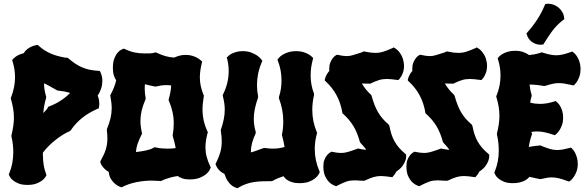

<svg xmlns="http://www.w3.org/2000/svg" viewBox="-20 -973 3119 1024"><path d="M507.8 -400.9 506.8 -395 501 -393.1Q454.1 -372.6 418.9 -344.7Q383.8 -316.9 357.9 -278.8L353 -273.9Q335 -266.6 315.4 -254.4Q295.9 -242.2 276.6 -227.1Q257.3 -211.9 240 -194.6Q222.7 -177.2 209 -159.2Q208 -155.3 208.5 -151.6Q209 -147.9 209 -144Q209 -118.2 212.9 -93.5Q216.8 -68.8 226.1 -43.9L228 -39.1L226.1 -35.2Q225.6 -34.2 220.7 -26.6Q215.8 -19 204.6 -10.3Q193.4 -1.5 174.1 5.9Q154.8 13.2 126 13.2Q97.2 13.2 78.4 5.4Q59.6 -2.4 48.6 -11.7Q37.6 -21 33.2 -29.1Q28.8 -37.1 28.8 -38.1L26.9 -43L28.8 -46.9Q40 -74.2 45.4 -102.5Q50.8 -130.9 50.8 -161.1Q50.8 -181.6 48.6 -202.4Q46.4 -223.1 41 -245.1V-251Q46.9 -275.4 50.5 -298.8Q54.2 -322.3 54.2 -345.2Q54.2 -371.6 49.8 -396.2Q45.4 -420.9 38.1 -445.8L37.1 -450.2L39.1 -454.1Q60.1 -507.8 60.1 -561Q60.1 -582 56.9 -603Q53.7 -624 46.9 -646L44.9 -651.9L48.8 -657.2Q49.3 -657.7 52.7 -661.4Q56.2 -665 63 -670.2Q69.8 -675.3 80.6 -680.4Q91.3 -685.5 106 -689Q115.2 -703.6 127 -712.2Q138.7 -720.7 149.2 -725.1Q159.7 -729.5 167.2 -731Q174.8 -732.4 175.8 -732.9H181.2L185.1 -730Q200.7 -715.8 216.3 -705.8Q231.9 -695.8 248.8 -688.2Q265.6 -680.7 284.7 -675.3Q303.7 -669.9 326.2 -666Q328.6 -666 331.1 -665.5Q333.5 -665 335.9 -665H339.8L344.2 -662.1Q363.8 -645.5 381.6 -633.5Q399.4 -621.6 418.5 -613.5Q437.5 -605.5 458.5 -601.1Q479.5 -596.7 504.9 -595.2H511.2L515.1 -589.8Q515.1 -588.9 516.8 -585.4Q518.6 -582 520.5 -575.9Q522.5 -569.8 524.2 -561.3Q525.9 -552.7 525.9 -542Q525.9 -532.2 524.2 -521Q522.5 -509.8 518.1 -497.1Q510.7 -476.6 501 -462.9Q506.3 -450.2 508.1 -438.7Q509.8 -427.2 509.8 -418.9Q509.8 -411.6 508.8 -406.7Q507.8 -401.9 507.8 -400.9ZM287.1 -490.2 280.8 -493.2Q262.2 -503.4 246.1 -512.7Q230 -522 214.8 -528.8Q214.8 -510.7 217.8 -493.4Q220.7 -476.1 226.1 -458V-451.2Q213.9 -409.7 210.9 -370.1Q219.2 -378.4 226.8 -387Q234.4 -395.5 235.8 -400.9L238.8 -404.8L243.2 -405.8Q307.6 -430.2 354 -477.1Q338.4 -482.4 322 -485.4Q305.7 -488.3 287.1 -490.2Z M1104 -80.1 1102.1 -75.2Q1102.1 -74.7 1097.4 -65.4Q1092.8 -56.2 1080.3 -45.2Q1067.9 -34.2 1046.1 -25.1Q1024.4 -16.1 990.7 -16.1Q968.8 -16.1 953.6 -21.2Q938.5 -26.4 927.7 -34.2Q905.3 -30.8 883.5 -24.7Q861.8 -18.6 840.8 -8.8L837.9 -6.8L835 -7.8Q822.8 -7.8 811.8 -8.8Q800.8 -9.8 789.1 -9.8Q749.5 -9.8 707.8 -1.5Q666 6.8 632.8 23.9L627.9 25.9L624 24.9Q625.5 25.4 616.7 22Q607.9 18.6 596.2 9.5Q584.5 0.5 573.5 -15.4Q562.5 -31.2 560.1 -56.2Q546.9 -63.5 538.3 -72Q529.8 -80.6 524.7 -87.9Q519.5 -95.2 517.6 -100.3Q515.6 -105.5 515.6 -106L514.6 -110.8L516.6 -115.2Q525.9 -131.8 532.7 -146.5Q539.6 -161.1 543.9 -175Q548.3 -189 550.5 -203.4Q552.7 -217.8 552.7 -234.9Q552.7 -254.9 549.8 -279.8L550.8 -286.1Q563.5 -316.9 569.6 -343.3Q575.7 -369.6 575.7 -396Q575.7 -411.1 573.7 -427Q571.8 -442.9 568.8 -460L567.9 -464.8L569.8 -467.8Q581.1 -489.7 588.4 -508.1Q595.7 -526.4 599.6 -544.9Q592.3 -554.7 587.2 -571Q582 -587.4 582 -610.8Q582 -642.1 590.1 -661.9Q598.1 -681.6 608.2 -692.9Q618.2 -704.1 626.5 -708Q634.8 -711.9 635.7 -711.9L640.6 -713.9L645 -711.9Q670.4 -699.2 696.3 -693.6Q722.2 -688 751 -688Q762.7 -688 778.3 -688.2Q793.9 -688.5 806.6 -692.9L811 -693.8L814.9 -691.9Q841.3 -679.7 863.8 -673.3Q886.2 -667 908.7 -666Q920.9 -671.4 936 -675.8Q951.2 -680.2 970.7 -680.2Q990.2 -680.2 1005.4 -675.5Q1020.5 -670.9 1031 -665Q1041.5 -659.2 1047.1 -654.3Q1052.7 -649.4 1053.7 -648.9L1058.6 -644L1056.6 -638.2Q1051.3 -616.7 1048.6 -597.4Q1045.9 -578.1 1045.9 -560.1Q1045.9 -535.6 1051 -512.9Q1056.2 -490.2 1065.9 -465.8L1067.9 -462.9L1066.9 -459Q1064 -440.4 1062 -423.6Q1060.1 -406.7 1060.1 -390.1Q1060.1 -358.4 1066.7 -329.3Q1073.2 -300.3 1086.9 -271L1088.9 -268.1L1086.9 -263.2Q1081.5 -241.7 1078.6 -223.4Q1075.7 -205.1 1075.7 -188Q1075.7 -162.1 1082 -137.5Q1088.4 -112.8 1102.1 -84ZM756.8 -445.8 755.9 -442.9Q741.7 -409.7 735.4 -382.6Q729 -355.5 729 -329.1Q729 -313.5 731 -297.9Q732.9 -282.2 736.8 -265.1L737.8 -261.2L735.8 -256.8Q721.7 -228.5 714.1 -206.8Q706.5 -185.1 705.1 -162.1Q716.8 -163.6 730.5 -165.5Q744.1 -167.5 757.1 -170.2Q770 -172.9 781.5 -176.8Q793 -180.7 800.8 -186L804.7 -188L808.6 -187Q825.7 -183.1 842 -181.6Q858.4 -180.2 874 -180.2Q895.5 -180.2 917 -183.1Q914.6 -197.3 910.9 -212.6Q907.2 -228 901.9 -245.1L900.9 -251Q906.7 -283.7 906.7 -314.9Q906.7 -346.7 900.1 -375.7Q893.6 -404.8 880.9 -435.1L878.9 -439L879.9 -443.8Q885.3 -462.9 888.7 -481Q892.1 -499 893.1 -517.1Q886.2 -518.1 879.6 -518.6Q873 -519 866.7 -519Q853 -519 839.4 -517.1Q825.7 -515.1 810.1 -511.2L802.7 -512.2Q788.6 -514.6 776.9 -517.8Q765.1 -521 752.9 -523.9Q752 -516.6 752 -509.8Q752 -502.9 752 -496.1Q752 -485.4 753.2 -474.1Q754.4 -462.9 756.8 -450.2Z M1379.4 -647.9 1376.5 -642.1Q1362.8 -610.4 1356.7 -579.8Q1350.6 -549.3 1350.6 -519Q1350.6 -489.7 1356.4 -460V-453.1Q1345.2 -420.9 1339.4 -393.6Q1333.5 -366.2 1333.5 -339.8Q1333.5 -322.8 1335.9 -305.7Q1338.4 -288.6 1343.8 -270V-262.2Q1330.1 -232.9 1324 -209Q1317.9 -185.1 1317.9 -160.2Q1333.5 -164.1 1348.1 -169.7Q1362.8 -175.3 1381.8 -182.1L1389.6 -184.1Q1401.9 -182.6 1412.8 -181.4Q1423.8 -180.2 1434.6 -180.2Q1467.3 -180.2 1497.6 -189Q1495.1 -203.1 1492.2 -218Q1489.3 -232.9 1484.9 -248L1483.4 -253.9Q1487.3 -272 1489 -289.8Q1490.7 -307.6 1490.7 -326.2Q1490.7 -357.9 1484.9 -388.4Q1479 -418.9 1467.8 -448.2V-456.1Q1475.1 -478.5 1478.3 -500.5Q1481.4 -522.5 1481.4 -544.9Q1481.4 -570.8 1476.8 -596.2Q1472.2 -621.6 1462.4 -647.9L1459.5 -653.8L1463.9 -660.2Q1464.4 -660.6 1469.7 -667Q1475.1 -673.3 1486.8 -680.7Q1498.5 -688 1516.8 -694.1Q1535.2 -700.2 1561.5 -700.2Q1582 -700.2 1597.4 -695.3Q1612.8 -690.4 1623.5 -684.6Q1634.3 -678.7 1639.6 -673.6Q1645 -668.5 1645.5 -668L1650.4 -663.1L1648.4 -655.8Q1636.7 -612.3 1636.7 -570.8Q1636.7 -520 1654.8 -473.1V-465.8Q1645.5 -425.3 1645.5 -387.2Q1645.5 -325.7 1669.4 -269L1671.4 -265.1L1670.4 -261.2Q1658.7 -218.8 1658.7 -178.2Q1658.7 -147.9 1664.8 -118.7Q1670.9 -89.4 1683.6 -60.1L1685.5 -56.2L1683.6 -50.8Q1683.1 -50.3 1678.5 -41.7Q1673.8 -33.2 1661.9 -22.9Q1649.9 -12.7 1629.4 -4.4Q1608.9 3.9 1576.7 3.9Q1556.6 3.9 1542.2 0Q1527.8 -3.9 1517.6 -9.8Q1507.3 -15.6 1501.2 -22Q1495.1 -28.3 1491.7 -33.2Q1476.6 -28.3 1462.2 -22.2Q1447.8 -16.1 1432.6 -7.8L1426.8 -6.8Q1401.9 -6.8 1379.2 -6.1Q1356.4 -5.4 1335.2 -2.2Q1314 1 1293.2 8.1Q1272.5 15.1 1251.5 27.8L1247.6 30.8L1242.7 29.8Q1239.7 28.3 1232.2 25.6Q1224.6 22.9 1215.1 15.4Q1205.6 7.8 1195.3 -6.6Q1185.1 -21 1176.8 -45.9Q1163.1 -52.2 1154.3 -60.3Q1145.5 -68.4 1140.4 -75.7Q1135.3 -83 1133.1 -88.1Q1130.9 -93.3 1130.9 -94.2L1129.4 -99.1L1131.8 -103Q1147.5 -134.3 1155 -160.9Q1162.6 -187.5 1162.6 -219.2Q1162.6 -231.9 1161.4 -245.6Q1160.2 -259.3 1157.7 -274.9V-280.8Q1168 -310.1 1173.3 -336.4Q1178.7 -362.8 1178.7 -389.2Q1178.7 -406.2 1176 -423.8Q1173.3 -441.4 1168.5 -460.9L1167.5 -464.8L1169.4 -469.2Q1184.6 -500 1192.1 -530.8Q1199.7 -561.5 1199.7 -594.2Q1199.7 -626 1191.4 -660.2L1189.5 -667L1194.8 -670.9Q1195.3 -671.4 1200.2 -676.3Q1205.1 -681.2 1214.8 -686.3Q1224.6 -691.4 1239.5 -695.8Q1254.4 -700.2 1274.4 -700.2Q1299.8 -700.2 1318.8 -693.1Q1337.9 -686 1350.3 -677.5Q1362.8 -668.9 1368.9 -661.6Q1375 -654.3 1375.5 -653.8Z M2146.5 -144Q2146.5 -142.6 2146 -134.3Q2145.5 -126 2140.9 -113.5Q2136.2 -101.1 2125.5 -86.4Q2114.7 -71.8 2093.8 -58.1Q2088.4 -46.9 2083 -40.5Q2077.6 -34.2 2076.7 -33.2L2072.8 -27.8L2065.4 -28.8Q2048.3 -31.2 2035.4 -32.7Q2022.5 -34.2 2011.7 -34.2Q2000.5 -34.2 1990.7 -32.7Q1981 -31.2 1970.9 -28.3Q1960.9 -25.4 1950 -20.8Q1939 -16.1 1925.8 -9.8L1918.5 -8.8Q1905.8 -8.8 1893.8 -10Q1881.8 -11.2 1872.6 -11.2Q1859.4 -11.2 1848.9 -9.8Q1838.4 -8.3 1828.1 -4.9Q1817.9 -1.5 1806.2 3.9Q1794.4 9.3 1778.8 17.1L1773.4 20L1769.5 19Q1751 12.7 1736.8 -0.5Q1724.6 -11.7 1714.6 -32.2Q1704.6 -52.7 1704.6 -85.9Q1704.6 -106.4 1710.2 -120.6Q1715.8 -134.8 1722.9 -143.6Q1730 -152.3 1735.8 -156.5Q1741.7 -160.6 1742.7 -161.1L1746.6 -164.1L1751.5 -163.1Q1766.6 -160.2 1777.8 -158.7Q1789.1 -157.2 1798.8 -157.2Q1807.6 -157.2 1816.2 -158.4Q1824.7 -159.7 1834.5 -162.4Q1844.2 -165 1856.2 -169.2Q1868.2 -173.3 1884.8 -179.2L1888.7 -181.2L1892.6 -180.2Q1915.5 -175.3 1933.6 -173.8Q1927.7 -183.1 1919.7 -192.1Q1911.6 -201.2 1902.8 -210.9L1899.4 -215.8Q1892.6 -240.7 1884.3 -261.5Q1876 -282.2 1865 -300.3Q1854 -318.4 1840.3 -334.5Q1826.7 -350.6 1809.6 -366.2L1805.7 -369.1V-373Q1797.4 -422.9 1775.4 -464.1Q1753.4 -505.4 1716.8 -539.1L1712.4 -543V-548.8Q1712.4 -549.3 1713.4 -553.2Q1714.4 -557.1 1716.8 -563.5Q1719.2 -569.8 1724.1 -578.1Q1729 -586.4 1736.8 -595.2Q1735.8 -597.7 1735.8 -599.6Q1735.8 -601.6 1735.8 -604Q1735.8 -624.5 1741.5 -638.7Q1747.1 -652.8 1753.9 -661.6Q1760.7 -670.4 1766.6 -674.6Q1772.5 -678.7 1773.4 -679.2L1777.8 -681.2L1782.7 -680.2Q1810.1 -673.8 1828.6 -673.8Q1837.4 -673.8 1845.2 -675Q1853 -676.3 1862.1 -679Q1871.1 -681.6 1881.8 -685.1Q1892.6 -688.5 1906.7 -692.9Q1909.2 -693.8 1911.1 -694.6Q1913.1 -695.3 1915.5 -696.8L1919.4 -699.2L1923.8 -698.2Q1941.9 -694.3 1955.8 -692.6Q1969.7 -690.9 1981.4 -690.9Q2003.4 -690.9 2023.9 -697.3Q2044.4 -703.6 2073.7 -716.8L2079.6 -720.2L2085.4 -716.8Q2085.9 -716.3 2092 -712.4Q2098.1 -708.5 2106 -699.7Q2113.8 -690.9 2121.6 -676.8Q2129.4 -662.6 2132.8 -642.1Q2133.8 -636.7 2134.3 -631.1Q2134.8 -625.5 2134.8 -621.1Q2134.8 -604.5 2130.9 -591.6Q2127 -578.6 2122.1 -569.6Q2117.2 -560.5 2113 -555.4Q2108.9 -550.3 2108.4 -549.8L2103.5 -545.9L2096.7 -546.9Q2080.1 -549.3 2067.1 -550.5Q2054.2 -551.8 2043.5 -551.8Q2032.2 -551.8 2022.5 -550.5Q2012.7 -549.3 2002.7 -546.4Q1992.7 -543.5 1981.4 -538.8Q1970.2 -534.2 1956.5 -527.8L1953.6 -525.9L1949.7 -526.9Q1937.5 -526.9 1927.7 -527.3Q1918 -527.8 1909.7 -527.8Q1919.4 -511.2 1931.4 -496.3Q1943.4 -481.4 1958.5 -467.8L1961.4 -462.9Q1968.8 -436.5 1977.1 -414.8Q1985.4 -393.1 1996.1 -374.8Q2006.8 -356.4 2020.8 -340.3Q2034.7 -324.2 2052.7 -309.1L2056.6 -301.8Q2061.5 -276.4 2068.1 -256.1Q2074.7 -235.8 2084.7 -218.3Q2094.7 -200.7 2108.6 -184.6Q2122.6 -168.5 2142.6 -151.9L2145.5 -148.9Z M2589.4 -144Q2589.4 -142.6 2588.9 -134.3Q2588.4 -126 2583.7 -113.5Q2579.1 -101.1 2568.4 -86.4Q2557.6 -71.8 2536.6 -58.1Q2531.2 -46.9 2525.9 -40.5Q2520.5 -34.2 2519.5 -33.2L2515.6 -27.8L2508.3 -28.8Q2491.2 -31.2 2478.3 -32.7Q2465.3 -34.2 2454.6 -34.2Q2443.4 -34.2 2433.6 -32.7Q2423.8 -31.2 2413.8 -28.3Q2403.8 -25.4 2392.8 -20.8Q2381.8 -16.1 2368.7 -9.8L2361.3 -8.8Q2348.6 -8.8 2336.7 -10Q2324.7 -11.2 2315.4 -11.2Q2302.2 -11.2 2291.7 -9.8Q2281.2 -8.3 2271 -4.9Q2260.7 -1.5 2249 3.9Q2237.3 9.3 2221.7 17.1L2216.3 20L2212.4 19Q2193.8 12.7 2179.7 -0.5Q2167.5 -11.7 2157.5 -32.2Q2147.5 -52.7 2147.5 -85.9Q2147.5 -106.4 2153.1 -120.6Q2158.7 -134.8 2165.8 -143.6Q2172.9 -152.3 2178.7 -156.5Q2184.6 -160.6 2185.5 -161.1L2189.5 -164.1L2194.3 -163.1Q2209.5 -160.2 2220.7 -158.7Q2231.9 -157.2 2241.7 -157.2Q2250.5 -157.2 2259 -158.4Q2267.6 -159.7 2277.3 -162.4Q2287.1 -165 2299.1 -169.2Q2311 -173.3 2327.6 -179.2L2331.5 -181.2L2335.4 -180.2Q2358.4 -175.3 2376.5 -173.8Q2370.6 -183.1 2362.5 -192.1Q2354.5 -201.2 2345.7 -210.9L2342.3 -215.8Q2335.4 -240.7 2327.1 -261.5Q2318.8 -282.2 2307.9 -300.3Q2296.9 -318.4 2283.2 -334.5Q2269.5 -350.6 2252.4 -366.2L2248.5 -369.1V-373Q2240.2 -422.9 2218.3 -464.1Q2196.3 -505.4 2159.7 -539.1L2155.3 -543V-548.8Q2155.3 -549.3 2156.2 -553.2Q2157.2 -557.1 2159.7 -563.5Q2162.1 -569.8 2167 -578.1Q2171.9 -586.4 2179.7 -595.2Q2178.7 -597.7 2178.7 -599.6Q2178.7 -601.6 2178.7 -604Q2178.7 -624.5 2184.3 -638.7Q2189.9 -652.8 2196.8 -661.6Q2203.6 -670.4 2209.5 -674.6Q2215.3 -678.7 2216.3 -679.2L2220.7 -681.2L2225.6 -680.2Q2252.9 -673.8 2271.5 -673.8Q2280.3 -673.8 2288.1 -675Q2295.9 -676.3 2304.9 -679Q2314 -681.6 2324.7 -685.1Q2335.4 -688.5 2349.6 -692.9Q2352.1 -693.8 2354 -694.6Q2356 -695.3 2358.4 -696.8L2362.3 -699.2L2366.7 -698.2Q2384.8 -694.3 2398.7 -692.6Q2412.6 -690.9 2424.3 -690.9Q2446.3 -690.9 2466.8 -697.3Q2487.3 -703.6 2516.6 -716.8L2522.5 -720.2L2528.3 -716.8Q2528.8 -716.3 2534.9 -712.4Q2541 -708.5 2548.8 -699.7Q2556.6 -690.9 2564.5 -676.8Q2572.3 -662.6 2575.7 -642.1Q2576.7 -636.7 2577.1 -631.1Q2577.6 -625.5 2577.6 -621.1Q2577.6 -604.5 2573.7 -591.6Q2569.8 -578.6 2564.9 -569.6Q2560.1 -560.5 2555.9 -555.4Q2551.8 -550.3 2551.3 -549.8L2546.4 -545.9L2539.6 -546.9Q2522.9 -549.3 2510 -550.5Q2497.1 -551.8 2486.3 -551.8Q2475.1 -551.8 2465.3 -550.5Q2455.6 -549.3 2445.6 -546.4Q2435.5 -543.5 2424.3 -538.8Q2413.1 -534.2 2399.4 -527.8L2396.5 -525.9L2392.6 -526.9Q2380.4 -526.9 2370.6 -527.3Q2360.8 -527.8 2352.5 -527.8Q2362.3 -511.2 2374.3 -496.3Q2386.2 -481.4 2401.4 -467.8L2404.3 -462.9Q2411.6 -436.5 2419.9 -414.8Q2428.2 -393.1 2439 -374.8Q2449.7 -356.4 2463.6 -340.3Q2477.5 -324.2 2495.6 -309.1L2499.5 -301.8Q2504.4 -276.4 2511 -256.1Q2517.6 -235.8 2527.6 -218.3Q2537.6 -200.7 2551.5 -184.6Q2565.4 -168.5 2585.4 -151.9L2588.4 -148.9Z M2983.4 -345.2Q2983.4 -323.2 2977.5 -306.9Q2971.7 -290.5 2964.4 -279.3Q2957 -268.1 2950.9 -262.2Q2944.8 -256.3 2944.3 -255.9L2939.5 -252L2932.6 -253.9Q2905.3 -263.2 2884.5 -267.6Q2863.8 -272 2843.3 -272Q2828.1 -272 2813.5 -269L2816.4 -263.2L2818.4 -258.8L2816.4 -254.9Q2804.7 -221.7 2800.3 -189Q2808.1 -190.9 2817.9 -192.4Q2827.6 -193.8 2836.4 -194.8Q2845.2 -195.8 2851.1 -196.3Q2856.9 -196.8 2857.4 -196.8L2861.3 -198.2L2865.2 -195.8Q2893.1 -184.6 2912.6 -178.7Q2932.1 -172.9 2952.1 -172.9Q2965.8 -172.9 2981.9 -175.8Q2998 -178.7 3018.6 -184.1L3024.4 -186L3029.3 -182.1Q3029.8 -181.2 3034.9 -176Q3040 -170.9 3045.9 -160.4Q3051.8 -149.9 3056.6 -134Q3061.5 -118.2 3061.5 -96.2Q3061 -74.2 3054.7 -58.1Q3048.3 -42 3041 -31Q3033.7 -20 3027.3 -14.2Q3021 -8.3 3020.5 -7.8L3014.2 -4.9L3008.3 -6.8Q2979.5 -17.6 2960.4 -22.2Q2941.4 -26.9 2923.3 -26.9Q2910.6 -26.9 2897 -24.7Q2883.3 -22.5 2865.2 -18.1H2858.4Q2844.7 -20.5 2831.3 -23.7Q2817.9 -26.9 2804.2 -29.8Q2799.3 -24.4 2791.7 -18.3Q2784.2 -12.2 2773.2 -7.3Q2762.2 -2.4 2747.8 0.7Q2733.4 3.9 2715.3 3.9Q2686.5 3.9 2667.7 -3.9Q2648.9 -11.7 2637.9 -21.2Q2627 -30.8 2622.6 -38.8Q2618.2 -46.9 2618.2 -47.9L2616.2 -51.8L2618.2 -57.1Q2629.4 -84 2634.8 -112.3Q2640.1 -140.6 2640.1 -169.9Q2640.1 -190.4 2637.9 -211.4Q2635.7 -232.4 2630.4 -254.9V-261.2Q2636.2 -285.2 2639.9 -308.3Q2643.6 -331.5 2643.6 -355Q2643.6 -380.9 2639.2 -405.8Q2634.8 -430.7 2627.4 -455.1L2626.5 -460L2628.4 -463.9Q2639.2 -490.2 2644.3 -516.8Q2649.4 -543.5 2649.4 -569.8Q2649.4 -591.3 2646.2 -612.5Q2643.1 -633.8 2636.2 -655.8L2634.3 -662.1L2638.2 -667Q2638.7 -667.5 2644 -673.1Q2649.4 -678.7 2660.4 -685.3Q2671.4 -691.9 2688 -697Q2704.6 -702.1 2727.5 -702.1Q2753.9 -702.1 2772.5 -694.8Q2791 -687.5 2802.2 -679.2Q2816.4 -680.7 2832 -683.6Q2847.7 -686.5 2863.3 -691.9L2867.2 -693.8L2872.6 -692.9Q2896 -685.5 2913.3 -681.9Q2930.7 -678.2 2946.3 -678.2Q2963.4 -678.2 2981.9 -682.6Q3000.5 -687 3025.4 -695.8L3031.2 -698.2L3036.6 -694.8Q3037.1 -694.3 3043 -689.5Q3048.8 -684.6 3055.7 -674.6Q3062.5 -664.6 3068.6 -649.2Q3074.7 -633.8 3076.2 -611.8V-603Q3076.2 -583.5 3071.3 -568.4Q3066.4 -553.2 3060.3 -542.7Q3054.2 -532.2 3049.1 -526.9Q3043.9 -521.5 3043.5 -521L3038.6 -517.1L3031.2 -519Q3007.8 -524.4 2991.2 -527.1Q2974.6 -529.8 2960.4 -529.8Q2943.8 -529.8 2927.5 -526.1Q2911.1 -522.5 2888.2 -515.1L2881.3 -514.2Q2860.8 -518.1 2842 -520Q2823.2 -522 2804.2 -522Q2805.7 -508.3 2808.3 -494.9Q2811 -481.4 2815.4 -467.8V-460.9Q2812.5 -452.1 2810.8 -443.6Q2809.1 -435.1 2807.6 -425.8Q2821.8 -421.9 2834.2 -420.4Q2846.7 -418.9 2860.4 -418.9Q2878.4 -418.9 2897 -422.1Q2915.5 -425.3 2937.5 -432.1L2943.4 -434.1L2948.2 -430.2Q2948.7 -429.7 2954.3 -424.6Q2960 -419.4 2966.6 -408.9Q2973.1 -398.4 2978.3 -382.6Q2983.4 -366.7 2983.4 -345.2ZM2989.7 -870.1 2984.4 -867.2Q2947.8 -838.4 2924.3 -806.2Q2900.9 -773.9 2880.4 -740.2L2878.4 -736.3L2872.6 -735.4Q2870.1 -735.4 2867.7 -734.9Q2865.2 -734.4 2862.8 -734.4Q2850.1 -734.4 2838.1 -738.5Q2826.2 -742.7 2816.4 -750Q2806.6 -757.3 2799.6 -767.3Q2792.5 -777.3 2789.6 -789.6L2787.6 -795.4L2791.5 -799.3Q2820.8 -831.5 2844.7 -868.2Q2868.7 -904.8 2885.7 -946.3L2888.7 -952.1H2894.5Q2897 -953.1 2899.2 -953.1Q2901.4 -953.1 2903.8 -953.1Q2919.9 -953.1 2934.8 -947Q2949.7 -940.9 2961.4 -930.4Q2973.1 -919.9 2980.5 -906Q2987.8 -892.1 2988.8 -876.5Z"/></svg>

Font: Hanalei Fill
Style: Regular
Weight: 400
Version: Version 1.000